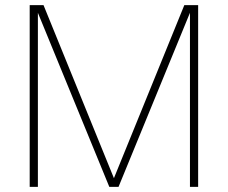

<svg xmlns="http://www.w3.org/2000/svg" viewBox="-20 -730 890 750"><path d="M96 0V-710H150L425 -34L700 -710H754V0H722V-680L443 0H407L128 -680V0Z"/></svg>

Font: Geist Thin
Style: Regular
Weight: 400
Designer: Basement.studio, Andrés Briganti, Mateo Zaragoza
Foundry: Basement.studio, Vercel, Andrés Briganti, Guido Ferreyra, Mateo Zaragoza
Version: Version 1.401